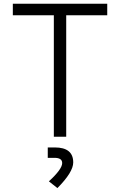

<svg xmlns="http://www.w3.org/2000/svg" viewBox="-20 -713 626 1001"><path d="M260.7 0V-633.3H46.9V-693.4H539.1V-633.3H325.2V0ZM279.3 267.6 234.9 232.4Q304.2 168.9 304.2 137.2Q304.2 109.9 264.2 109.9H229V55.7H265.6Q361.8 55.7 361.8 133.8Q361.8 184.6 279.3 267.6Z"/></svg>

Font: CaskaydiaMono NF Light
Style: Regular
Weight: 300
Designer: Aaron Bell
Foundry: Saja Typeworks
Version: Version 2111.001; ttfautohint (v1.8.4);Nerd Fonts 3.1.1